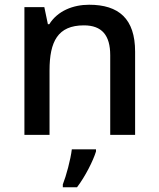

<svg xmlns="http://www.w3.org/2000/svg" viewBox="-20 -569 670 810"><path d="M356 -549C288 -549 223 -523 188 -467H182L167 -539H83V0H189V-272C189 -394 224 -462 334 -462C410 -462 445 -420 445 -336V0H550V-351C550 -490 481 -549 356 -549ZM385 70V61H283C278 104 259 174 245 209V221H305C340 175 373 109 385 70Z"/></svg>

Font: Noto Sans Bassa Vah Medium
Style: Regular
Weight: 500
Designer: Monotype Design Team
Foundry: Monotype Imaging Inc.
Version: Version 2.002